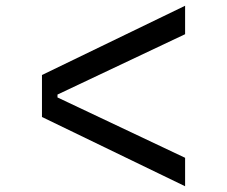

<svg xmlns="http://www.w3.org/2000/svg" viewBox="-20 -684 790 668"><path d="M126 -350V-423L624 -664V-565L180 -355V-350ZM126 -350H180V-345L624 -135V-36L126 -277Z"/></svg>

Font: Martian Mono SemiExpanded Light
Style: Regular
Weight: 300
Width: 6
Monospace: yes
Designer: Roman Shamin
Foundry: Evil Martians
Version: Version 0.930